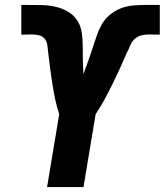

<svg xmlns="http://www.w3.org/2000/svg" viewBox="-20 -755 665 775"><path d="M170 0 219 -294Q209 -324 202.5 -355.5Q196 -387 191 -418.5Q186 -450 182 -482Q178 -514 174 -547Q173 -561 170.5 -575.5Q168 -590 159 -600Q150 -610 136 -613Q122 -616 107 -616Q97 -616 86.5 -615.5Q76 -615 66 -615V-735Q68 -735 70.5 -735Q73 -735 75 -735H82Q84 -735 86.5 -735Q89 -735 91 -735Q119 -735 147.5 -734.5Q176 -734 203 -728Q230 -722 253.5 -708.5Q277 -695 291.5 -673Q306 -651 310 -623.5Q314 -596 314 -568Q314 -540 314.5 -511.5Q315 -483 317 -456Q326 -480 334.5 -504.5Q343 -529 351.5 -554Q360 -579 368 -604Q376 -629 388.5 -652.5Q401 -676 422 -694Q443 -712 468 -721.5Q493 -731 518.5 -733Q544 -735 569 -735Q583 -735 597 -735Q611 -735 625 -735V-615Q615 -615 604.5 -615.5Q594 -616 584 -616Q569 -616 554 -613Q539 -610 526.5 -600Q514 -590 507.5 -575.5Q501 -561 495 -547H494Q480 -514 465.5 -482Q451 -450 435.5 -418.5Q420 -387 403 -355.5Q386 -324 366 -294L317 0Z"/></svg>

Font: Iosevka SS04 Hv Ex Obl
Style: Regular
Weight: 900
Width: 7
Italic angle: -9°
Monospace: yes
Designer: Belleve Invis
Foundry: Belleve Invis
Version: Version 19.0.0; ttfautohint (v1.8.4)